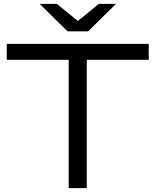

<svg xmlns="http://www.w3.org/2000/svg" viewBox="-20 -978 807 998"><path d="M337 0H431V-667H753V-750H15V-667H337ZM583 -958H494L385 -869L275 -958H186L331 -815H438Z"/></svg>

Font: Bounded Light
Style: Regular
Weight: 300
Designer: Vlad Churkin
Version: Version 3.0